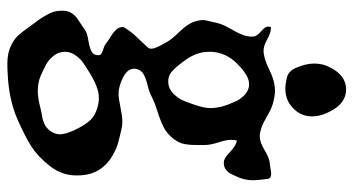

<svg xmlns="http://www.w3.org/2000/svg" viewBox="-248 -487 998 543"><g transform="rotate(90 251.5 -215.0)"><path d="M197.3 -527.3Q179.7 -532.2 170.9 -553.7Q159.2 -581.1 159.2 -604.5Q159.2 -629.9 170.9 -650.4Q193.4 -694.3 232.4 -694.3Q271.5 -694.3 293.9 -650.4Q308.6 -624 308.6 -597.7Q308.6 -573.2 293.9 -553.7Q269.5 -522.5 230.5 -522.5Q216.8 -522.5 197.3 -527.3ZM283.2 8.8Q270.5 4.9 255.9 4.9Q226.6 4.9 183.6 32.2Q163.1 44.9 154.3 51.3Q145.5 57.6 135.7 71.3Q126 85 126 100.6V103.5Q127 120.1 137.7 133.3Q148.4 146.5 159.7 152.8Q170.9 159.2 192.4 168.9Q212.9 177.7 236.3 177.7Q256.8 177.7 286.1 169.9Q289.1 168.9 299.3 167Q309.6 165 313 164.6Q316.4 164.1 324.2 161.1Q332 158.2 335.9 155.8Q339.8 153.3 344.7 148.4Q349.6 143.6 353.5 136.7Q359.4 125 359.4 114.3Q359.4 101.6 348.6 76.2Q335 46.9 321.3 31.2Q307.6 15.6 283.2 8.8ZM227.5 -418.9Q223.6 -419.9 216.8 -419.9Q193.4 -419.9 160.2 -386.7Q128.9 -356.4 126 -314.5V-305.7Q126 -271.5 150.4 -238.3Q175.8 -203.1 189.5 -196.3Q198.2 -191.4 209 -191.4H214.8Q232.4 -193.4 245.1 -206.5Q257.8 -219.7 263.2 -231.9Q268.6 -244.1 276.4 -267.6Q285.2 -293 285.2 -311.5Q285.2 -332 276.4 -357.4Q268.6 -377 264.6 -385.3Q260.7 -393.6 251 -404.3Q241.2 -415 227.5 -418.9ZM377 -385.7Q375 -378.9 375 -367.2Q375 -355.5 382.3 -333Q389.6 -310.5 389.6 -294.9V-293Q389.6 -288.1 389.6 -274.4Q389.6 -260.7 389.2 -254.9Q388.7 -249 387.2 -239.3Q385.7 -229.5 381.8 -221.7Q377.9 -213.9 372.1 -206.1Q357.4 -187.5 338.9 -178.2Q320.3 -168.9 293.9 -160.6Q267.6 -152.3 251 -143.6Q240.2 -137.7 220.2 -132.8Q200.2 -127.9 188.5 -121.1Q176.8 -114.3 173.8 -98.6V-94.7Q173.8 -73.2 207 -59.6Q227.5 -50.8 245.1 -50.8Q257.8 -50.8 283.2 -56.2Q308.6 -61.5 323.2 -61.5Q335 -61.5 346.7 -58.6Q376 -51.8 387.7 -48.3Q399.4 -44.9 418 -34.7Q436.5 -24.4 450.2 -8.8Q475.6 20.5 475.6 64.5V72.3Q474.6 111.3 448.2 144.5Q421.9 177.7 394.5 195.3Q367.2 212.9 316.4 235.4Q259.8 259.8 188.5 262.7Q177.7 263.7 158.2 263.7Q128.9 263.7 105.5 252Q88.9 243.2 79.6 232.9Q70.3 222.7 55.7 202.1Q51.8 196.3 42.5 184.1Q33.2 171.9 29.3 165.5Q25.4 159.2 20 149.4Q14.6 139.6 12.2 130.4Q9.8 121.1 9.8 111.3Q9.8 101.6 10.7 96.7Q12.7 86.9 18.6 79.1Q24.4 71.3 29.8 67.4Q35.2 63.5 45.9 56.6Q56.6 49.8 61.5 45.9Q71.3 38.1 90.8 35.2Q110.4 32.2 122.6 26.9Q134.8 21.5 135.7 7.8V6.8Q135.7 0 130.4 -2.9Q125 -5.9 116.7 -8.3Q108.4 -10.7 103.5 -14.6Q97.7 -19.5 83.5 -28.3Q69.3 -37.1 62.5 -44.9Q55.7 -52.7 55.7 -64.5Q67.4 -85 86.9 -105Q106.4 -125 116.2 -136.7Q117.2 -139.6 117.2 -144.5Q117.2 -154.3 101.6 -181.6Q93.8 -198.2 69.3 -223.1Q44.9 -248 39.1 -270.5Q36.1 -281.2 36.1 -289.1Q36.1 -295.9 44.9 -331.1Q48.8 -347.7 65.9 -376.5Q83 -405.3 83 -426.8V-431.6Q82 -442.4 68.4 -453.6Q54.7 -464.8 54.7 -473.6Q54.7 -478.5 55.7 -481.4H61.5Q72.3 -481.4 90.8 -471.2Q109.4 -460.9 122.1 -460.9Q143.6 -460.9 173.3 -475.6Q203.1 -490.2 222.7 -492.2Q227.5 -493.2 236.3 -493.2Q250 -493.2 272.5 -487.3Q287.1 -483.4 314.5 -467.3Q341.8 -451.2 363.3 -450.2H365.2Q381.8 -450.2 404.3 -463.9Q426.8 -477.5 441.4 -478.5Q445.3 -478.5 455.6 -480.5Q465.8 -482.4 470.7 -482.4Q484.4 -482.4 485.4 -472.7Q489.3 -443.4 489.3 -431.6Q489.3 -405.3 477.5 -381.8Q472.7 -371.1 469.7 -365.7Q466.8 -360.4 460 -355Q453.1 -349.6 444.3 -348.6H438.5Q426.8 -348.6 410.2 -365.2Q393.6 -381.8 377 -385.7Z"/></g></svg>

Font: LPEducational
Style: Medium
Weight: 500
Designer: Based on Essays1743, by John Stracke, which says:

Based on the typeface in a 1743 English translation of the essays of 
Version: Version 001.204